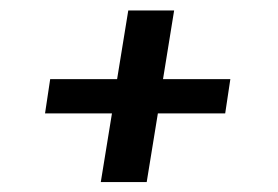

<svg xmlns="http://www.w3.org/2000/svg" viewBox="-20 -487 540 373"><path d="M67.5 -266.7H197.5L175.8 -133.3H265L286.7 -266.7H417.5L427.5 -333.3H296.7L318.3 -466.7H229.2L207.5 -333.3H77.5Z"/></svg>

Font: Boon Medium
Style: Italic
Weight: 500
Italic angle: -9°
Designer: Sungsit Sawaiwan
Foundry: FontUni
Version: Version 3.0